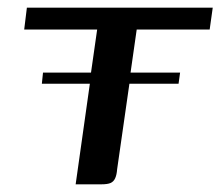

<svg xmlns="http://www.w3.org/2000/svg" viewBox="-20 -480 574 500"><path d="M92 -291H217L233 -403H43L50 -460H534L526 -403H336L320 -291H449L445 -262H317L285 -39Q284 -25 280 -16Q276 -7 268 -3.5Q260 0 244 0H177L214 -262H89Z"/></svg>

Font: Genos Medium
Style: Italic
Weight: 500
Italic angle: -8°
Designer: Robert E. Leuschke
Foundry: Robert E. Leuschke
Version: Version 1.010